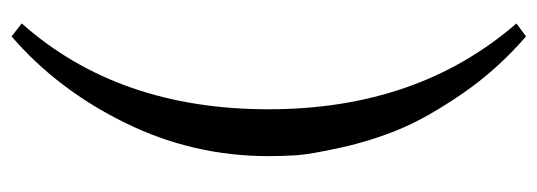

<svg xmlns="http://www.w3.org/2000/svg" viewBox="-326 -422 951 340"><g transform="rotate(-90 150.0 -251.5)"><path d="M44 -252Q44 -386 103 -506Q162 -626 256 -707L279 -689Q127 -518 127 -252Q127 12 279 187L256 204Q197 153 154.5 91Q112 29 91.5 -20.5Q71 -70 59 -124.5Q47 -179 45.5 -203.5Q44 -228 44 -252Z"/></g></svg>

Font: Libertinus Sans
Style: Regular
Weight: 400
Designer: Philipp H. Poll
Foundry: Khaled Hosny
Version: Version 6.1